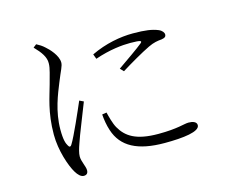

<svg xmlns="http://www.w3.org/2000/svg" viewBox="-104 -868 1209 1031"><g transform="rotate(-15 500.0 -352.5)"><path d="M458 -595C539 -634 623 -649 692 -649C762 -649 799 -643 831 -630C850 -622 859 -609 859 -598C859 -589 854 -581 834 -578C811 -576 789 -573 758 -558C714 -537 642 -495 594 -465L576 -484C621 -515 697 -568 718 -586C731 -597 729 -603 665 -603C622 -603 552 -597 468 -568ZM446 -275C452 -251 462 -211 476 -186C509 -128 562 -92 686 -92C795 -92 832 -109 857 -109C880 -109 902 -102 902 -83C902 -47 811 -36 706 -36C557 -36 470 -81 438 -180C428 -210 423 -243 421 -271ZM158 -713C194 -676 216 -645 215 -611C215 -581 202 -547 190 -499C174 -439 142 -359 142 -233C142 -145 174 -52 198 -13C210 7 225 22 241 22C257 22 265 13 265 -3C265 -25 246 -56 246 -84C246 -102 253 -126 263 -154C275 -192 324 -311 344 -364L321 -375C299 -324 242 -193 220 -159C212 -145 205 -147 199 -159C191 -172 183 -193 183 -250C183 -353 221 -441 243 -496C268 -559 281 -577 281 -598C281 -637 239 -681 220 -697C206 -710 193 -718 176 -727Z"/></g></svg>

Font: Noto Serif CJK HK Light
Style: Regular
Weight: 300
Designer: Ryoko NISHIZUKA 西塚涼子 (kana & ideographs); Frank Grießhammer (Latin, Greek & Cyrillic); Wenlong ZHANG 张文龙 (bopomofo); San
Foundry: Adobe
Version: Version 2.001;hotconv 1.1.0;makeotfexe 2.6.0